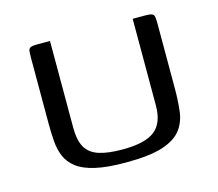

<svg xmlns="http://www.w3.org/2000/svg" viewBox="-74 -553 737 648"><g transform="rotate(-15 294.0 -228.5)"><path d="M515.3 -196.6Q515.3 -154 511 -117.4Q506.7 -80.8 486.3 -53.9Q466 -27 420.3 -12.1Q374.6 2.7 291.8 2.7Q226.5 2.7 184.9 -6.9Q143.4 -16.5 120.5 -34.5Q97.6 -52.5 87.6 -76.4Q77.5 -100.3 75.3 -129.7Q73 -159 73 -191.5V-419.9Q73 -436.4 74 -445.1Q75.1 -453.9 81.8 -457Q88.5 -460 103.4 -460H149.7V-156.8Q149.7 -112.3 164.1 -87.6Q178.5 -63 210 -52.9Q241.5 -42.8 292 -42.8Q370.5 -42.8 404.5 -69.2Q438.6 -95.6 438.6 -157V-460H483.7Q499.5 -460 506.2 -457Q513 -453.9 514.1 -445.1Q515.3 -436.4 515.3 -419.9Z"/></g></svg>

Font: Genos Thin
Style: Regular
Weight: 100
Designer: Robert E. Leuschke
Foundry: Robert E. Leuschke
Version: Version 1.010